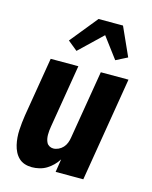

<svg xmlns="http://www.w3.org/2000/svg" viewBox="-116 -841 732 925"><g transform="rotate(15 250.0 -378.5)"><path d="M133 8Q114 8 97 2.5Q80 -3 67.5 -15Q55 -27 47 -43Q39 -59 35 -76.5Q31 -94 29.5 -112.5Q28 -131 29 -149.5Q30 -168 32 -187Q34 -206 37 -225L86 -520H224L172 -206Q170 -195 169 -184.5Q168 -174 168 -163.5Q168 -153 170 -143Q172 -133 176.5 -124.5Q181 -116 190 -111Q199 -106 209 -106Q222 -106 235 -112Q248 -118 257.5 -128.5Q267 -139 272 -152Q277 -165 279 -178L336 -520H474L388 0H250L260 -65Q250 -49 236 -35Q222 -21 205.5 -11Q189 -1 170 3.5Q151 8 133 8ZM196 -589 148 -628 259 -765H381L445 -623L388 -594L310 -698Z"/></g></svg>

Font: Iosevka SS18 Heavy
Style: Italic
Weight: 900
Italic angle: -9°
Monospace: yes
Designer: Belleve Invis
Foundry: Belleve Invis
Version: Version 25.1.1; ttfautohint (v1.8.4)